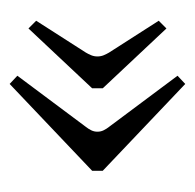

<svg xmlns="http://www.w3.org/2000/svg" viewBox="-23 -458 404 398"><g transform="rotate(-90 179.0 -259.0)"><path d="M105 -259Q105 -252 108 -246Q111 -240 115 -235L221 -93L204 -77L24 -248V-270L204 -441L221 -425L115 -283Q111 -278 108 -272Q105 -266 105 -259ZM261 -259Q261 -252 263.5 -246Q266 -240 269 -235L335 -132L319 -116L195 -248V-270L319 -402L335 -386L269 -283Q266 -278 263.5 -272Q261 -266 261 -259Z"/></g></svg>

Font: Bona Nova SC
Style: Regular
Weight: 400
Designer: Mateusz Machalski
Foundry: Capitalics
Version: Version 4.001; ttfautohint (v1.8.4.7-5d5b)